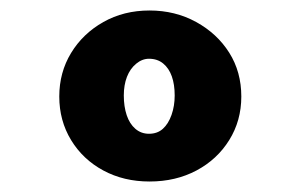

<svg xmlns="http://www.w3.org/2000/svg" viewBox="-20 -739 573 366"><path d="M265 -393Q216 -393 177 -414Q138 -435 115.5 -472Q93 -509 93 -555Q93 -601 115.5 -638Q138 -675 177 -697Q216 -719 265 -719Q314 -719 354 -697Q394 -675 417 -638.5Q440 -602 440 -555Q440 -509 417 -472Q394 -435 354.5 -414Q315 -393 265 -393ZM264 -484Q280 -484 290.5 -493.5Q301 -503 307 -520Q313 -537 313 -557Q313 -578 307.5 -593.5Q302 -609 291 -618Q280 -627 264 -627Q251 -627 239.5 -617.5Q228 -608 222 -592.5Q216 -577 216 -557Q216 -536 221.5 -519.5Q227 -503 238 -493.5Q249 -484 264 -484Z"/></svg>

Font: Lexend Giga ExtraBold
Style: Regular
Weight: 800
Designer: Bonnie Shaver-Troup, Thomas Jockin
Foundry: Lexend
Version: Version 1.007